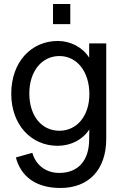

<svg xmlns="http://www.w3.org/2000/svg" viewBox="-20 -726 613 956"><path d="M330 -606V-706H244V-606ZM424 -439C391 -491 331 -522 268 -522C135 -522 36 -417 36 -259C36 -105 135 0 267 0C332 0 392 -30 425 -82C424 -63 424 -46 424 -33C424 75 368 135 275 135C210 135 159 98 141 35L59 58C84 153 159 210 281 210C421 210 509 120 509 -35V-510H424ZM276 -75C187 -75 126 -149 126 -261C126 -371 188 -447 276 -447C362 -447 425 -371 425 -257C425 -148 362 -75 276 -75Z"/></svg>

Font: Alpha Lyrae Medium
Style: Regular
Weight: 500
Designer: Nikolay Petroussenko, Plamen Motev
Foundry: Fontfabric LLC
Version: Version 1.000;hotconv 1.0.109;makeotfexe 2.5.65596